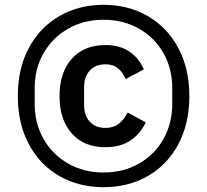

<svg xmlns="http://www.w3.org/2000/svg" viewBox="-20 -765 860 797"><path d="M54 -366Q54 -481 100 -566.5Q146 -652 227 -698.5Q308 -745 410 -745Q512 -745 593 -698.5Q674 -652 720 -566Q766 -480 766 -366Q766 -252 720 -166Q674 -80 593 -34Q512 12 410 12Q308 12 227 -34Q146 -80 100 -166Q54 -252 54 -366ZM695 -333V-400Q695 -480 658.5 -544.5Q622 -609 557 -646Q492 -683 410 -683Q328 -683 263 -646Q198 -609 161 -544.5Q124 -480 124 -400V-333Q124 -253 161 -188Q198 -123 263 -86Q328 -49 410 -49Q492 -49 557 -86Q622 -123 658.5 -188Q695 -253 695 -333ZM227 -366Q227 -464 278 -521Q329 -578 418 -578Q477 -578 517 -551Q557 -524 577 -477L502 -437Q488 -467 468.5 -482.5Q449 -498 418 -498Q376 -498 352.5 -472Q329 -446 329 -403V-329Q329 -286 352.5 -260Q376 -234 418 -234Q450 -234 472 -250.5Q494 -267 510 -298L585 -257Q563 -210 521.5 -182Q480 -154 417 -154Q328 -154 277.5 -211.5Q227 -269 227 -366Z"/></svg>

Font: IBM Plex Sans JP Medium
Style: Regular
Weight: 500
Designer: Mike Abbink; Paul van der Laan; Pieter van Rosmalen; Wujin Sim; Yejin Wi; Jinhee Kim; Boomi Park; Yona Kim; Kichan Ma
Foundry: Sandoll Inc.
Version: Version 1.001